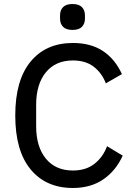

<svg xmlns="http://www.w3.org/2000/svg" viewBox="-20 -924 667 956"><path d="M343 12Q209 12 132.5 -80.5Q56 -173 56 -349Q56 -525 132.5 -617.5Q209 -710 343 -710Q432 -710 492.5 -670Q553 -630 587 -555L507 -509Q487 -561 446.5 -592Q406 -623 343 -623Q257 -623 208.5 -564Q160 -505 160 -402V-296Q160 -193 208.5 -134Q257 -75 343 -75Q408 -75 450.5 -108.5Q493 -142 513 -196L591 -149Q557 -74 494.5 -31Q432 12 343 12ZM341 -775Q309 -775 294 -790.5Q279 -806 279 -831V-848Q279 -873 294 -888.5Q309 -904 341 -904Q373 -904 388 -888.5Q403 -873 403 -848V-831Q403 -806 388 -790.5Q373 -775 341 -775Z"/></svg>

Font: IBM Plex Sans Text
Style: Regular
Weight: 450
Designer: Mike Abbink, Paul van der Laan, Pieter van Rosmalen
Foundry: Bold Monday
Version: Version 3.005